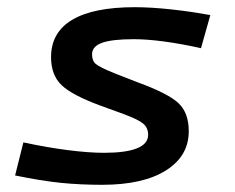

<svg xmlns="http://www.w3.org/2000/svg" viewBox="-20 -502 654 534"><path d="M505 -137Q505 -68 441.5 -28Q378 12 264 12Q203 12 149 6.5Q95 1 22 -14L45 -106Q110 -92 168.5 -84.5Q227 -77 269 -77Q330 -77 361 -89.5Q392 -102 392 -127Q392 -146 379 -157.5Q366 -169 326 -184L260 -208Q181 -237 151.5 -265Q122 -293 122 -343Q122 -412 181 -447Q240 -482 355 -482Q399 -482 455 -476Q511 -470 565 -460L539 -368Q485 -380 437 -386.5Q389 -393 352 -393Q292 -393 264 -383Q236 -373 236 -351Q236 -333 246.5 -324Q257 -315 299 -298L363 -273Q448 -242 476.5 -215Q505 -188 505 -137Z"/></svg>

Font: Intel One Mono Medium
Style: Italic
Weight: 500
Italic angle: -16°
Monospace: yes
Designer: Fred Shallcrass
Foundry: Frere-Jones Type LLC
Version: Version 1.400;hotconv 1.1.0;makeotfexe 2.6.0;FJTRelease1.4